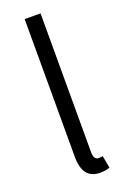

<svg xmlns="http://www.w3.org/2000/svg" viewBox="-142 -760 534 819"><g transform="rotate(-20 125.0 -351.0)"><path d="M164 12Q85 12 85 -89V-714H157V-83Q157 -49 180 -49Q188 -49 198 -51L208 5Q189 12 164 12Z"/></g></svg>

Font: Assistant
Style: Regular
Weight: 400
Designer: Hebrew By Ben Nathan, Latin by Paul Hunt
Version: Version 2.001;PS 002.001;hotconv 1.0.88;makeotf.lib2.5.64775